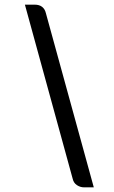

<svg xmlns="http://www.w3.org/2000/svg" viewBox="-20 -759 488 825"><path d="M292 8 87 -739H129Q149 -739 161 -729.5Q173 -720 177 -703L383 46H341Q325 46 310.5 36.5Q296 27 292 8Z"/></svg>

Font: Aleo Medium
Style: Italic
Weight: 500
Italic angle: -7°
Designer: Alessio Laiso
Foundry: Alessio Laiso
Version: Version 2.001;gftools[0.9.29]